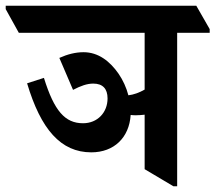

<svg xmlns="http://www.w3.org/2000/svg" viewBox="-76 -645 755 673"><path d="M244 -111C324 -111 377 -163 382 -242C388 -241 395 -241 401 -241C412 -241 422 -242 431 -243V-52L532 8H545V-530H659V-543L612 -625H-56V-613L-10 -530H431V-331C412 -320 392 -313 374 -311C367 -338 355 -364 340 -386C309 -431 268 -462 217 -462C189 -462 161 -455 132 -442L180 -330C207 -344 229 -352 251 -352C284 -352 301 -334 301 -300C301 -251 266 -213 215 -213C152 -213 114 -256 78 -372L19 -353C67 -192 137 -111 244 -111Z"/></svg>

Font: Noto Serif Devanagari Condensed
Style: Bold
Weight: 700
Width: 3
Designer: Universal Thirst, Indian Type Foundry and the Monotype Design Team
Foundry: Monotype Imaging Inc.
Version: Version 2.004